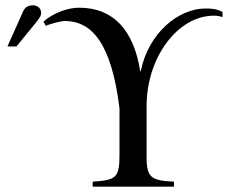

<svg xmlns="http://www.w3.org/2000/svg" viewBox="-20 -703 880 723"><path d="M818 -658C795 -670 776 -671 754 -671C652 -671 539 -579 510 -435H508C483 -592 405 -674 278 -674C232 -674 178 -652 144 -622L152 -606C171 -613 207 -624 225 -624C328 -623 400 -537 430 -295V-123C430 -34 419 -25 329 -19V0H635V-19C551 -23 532 -33 532 -111V-304C532 -484 647 -644 786 -644C797 -644 808 -642 818 -639ZM8 -528H42L108 -609C124 -628 135 -642 135 -654C135 -674 118 -683 105 -683C84 -683 74 -675 67 -660Z"/></svg>

Font: STIX Math
Style: Regular
Weight: 400
Designer: MicroPress Inc., with final additions and corrections provided by Coen Hoffman, Elsevier (retired)
Version: Version 1.1.0